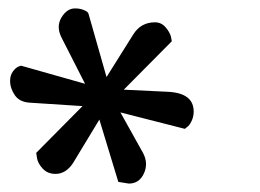

<svg xmlns="http://www.w3.org/2000/svg" viewBox="-20 -904 617 456"><path d="M261 -472 216 -620 153 -516Q136 -491 112 -491Q93 -491 81.5 -503.5Q70 -516 68 -528L66 -541L176 -652L53 -660Q27 -661 15.5 -677.5Q4 -694 4 -712Q4 -725 10.5 -734Q17 -743 24 -746L30 -748L182 -705L126 -815Q113 -841 126 -862.5Q139 -884 158 -884Q169 -884 177 -881Q185 -878 188 -875L190 -872L233 -721L297 -823Q315 -851 348 -851Q363 -851 373 -839.5Q383 -828 386 -817L388 -806L274 -691L379 -686Q440 -683 440 -639Q440 -627 435 -616.5Q430 -606 424 -602L419 -598L266 -637L319 -542Q333 -517 322 -492.5Q311 -468 286 -468Z"/></svg>

Font: Sofia
Style: Regular
Weight: 400
Designer: Paula Nazal and Daniel Hernndez
Foundry: Paula Nazal, Daniel Hernndez
Version: Version 1.001